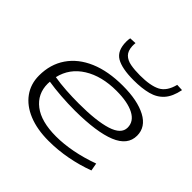

<svg xmlns="http://www.w3.org/2000/svg" viewBox="-195 -966 1161 1161"><g transform="rotate(45 386.0 -385.0)"><path d="M684 -47Q612 -20 533 -5Q454 10 374 10Q276 10 204 -19.5Q132 -49 93 -103Q54 -157 54 -229Q54 -325 102.5 -396Q151 -467 241 -505.5Q331 -544 457 -544Q582 -544 656.5 -504.5Q731 -465 731 -391Q731 -310 636.5 -271.5Q542 -233 359 -232Q297 -232 236.5 -236.5Q176 -241 127 -249Q126 -240 126 -231Q126 -144 193 -92.5Q260 -41 387 -41Q452 -41 525 -55Q598 -69 675 -97ZM451 -495Q325 -495 240 -442Q155 -389 133 -294Q180 -286 234 -282.5Q288 -279 343 -279Q493 -279 574.5 -304.5Q656 -330 656 -385Q656 -438 601.5 -466.5Q547 -495 451 -495ZM479 -613Q378 -613 330 -641.5Q282 -670 282 -747Q282 -764 285 -778L328 -780Q327 -772 327 -765.5Q327 -759 327 -753Q329 -714 349 -694Q369 -674 404 -667.5Q439 -661 485 -661Q574 -661 620.5 -685Q667 -709 685 -780L728 -778Q715 -712 683 -676Q651 -640 599.5 -626.5Q548 -613 479 -613Z"/></g></svg>

Font: Georama ExtraExtended Light
Style: Italic
Weight: 300
Width: 8
Italic angle: -9°
Designer: Jean-Baptiste Levee
Foundry: Production Type
Version: Version 1.000